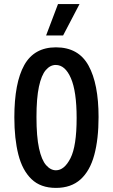

<svg xmlns="http://www.w3.org/2000/svg" viewBox="-20 -904 551 937"><path d="M253 13Q178 13 133.5 -30Q89 -73 69.5 -150Q50 -227 50 -331Q50 -500 98.5 -586.5Q147 -673 253 -673Q363 -673 412 -584Q461 -495 461 -333Q461 -225 440 -147.5Q419 -70 373 -28.5Q327 13 253 13ZM253 -73Q294 -73 324 -132Q354 -191 354 -328Q354 -458 326 -522.5Q298 -587 252 -587Q225 -587 203.5 -562Q182 -537 170 -481Q158 -425 158 -333Q158 -237 170.5 -180Q183 -123 205 -98Q227 -73 253 -73ZM288 -731H205L263 -884H368Z"/></svg>

Font: Bricolage Grotesque 12pt Condensed Medium
Style: Regular
Weight: 500
Width: 3
Designer: Mathieu Triay
Foundry: Atelier Triay
Version: Version 1.001; ttfautohint (v1.8.4.7-5d5b);gftools[0.9.33.de